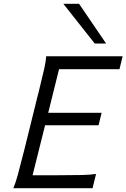

<svg xmlns="http://www.w3.org/2000/svg" viewBox="-20 -993 667 1013"><path d="M516.1 -397.9 500 -332H217.8L151.9 -68.4H281.7Q366.7 -68.4 412.6 -69.6Q458.5 -70.8 486.8 -75.2L468.3 0H50.3Q61.5 -25.4 74 -70.6Q86.4 -115.7 109.4 -207L179.2 -489.3Q182.1 -502 184.1 -507.8Q205.1 -592.8 213.9 -632.6Q222.7 -672.4 223.6 -696.3H627L610.4 -627.9H291.5L234.4 -397.9ZM397 -973.1 540 -763.2H480L314 -973.1Z"/></svg>

Font: Lesson One Light
Style: Italic
Weight: 300
Italic angle: -14°
Designer: But Ko, Victor Gaultney, Annie Olsen, Julie Remington, Don Collingsworth, Eric Hays, Becca Hirsbrunner
Version: Version 1.100